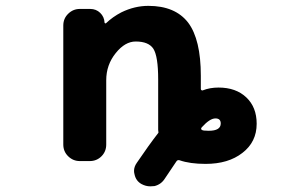

<svg xmlns="http://www.w3.org/2000/svg" viewBox="-20 -579 1040 668"><path d="M472.7 61.5Q453.1 50.8 448.2 28.3Q446.3 21.5 446.3 15.6Q446.3 1 456.1 -12.7Q497.1 -73.2 531.2 -117.2Q531.2 -117.2 531.2 -118.2Q531.2 -119.1 531.2 -119.1Q530.3 -124 530.3 -127V-302.7Q530.3 -382.8 513.7 -409.2Q497.1 -434.6 452.1 -434.6Q415 -434.6 382.8 -394.5Q349.6 -353.5 349.6 -299.8V-76.2Q349.6 -51.8 333 -35.2Q316.4 -18.6 292 -18.6H257.8Q234.4 -18.6 217.3 -35.2Q200.2 -51.8 200.2 -76.2V-490.2Q200.2 -514.6 217.3 -531.2Q234.4 -547.9 257.8 -547.9H293.9Q314.5 -547.9 328.6 -534.2Q342.8 -520.5 343.8 -500Q343.8 -499 345.7 -498Q347.7 -497.1 348.6 -498Q372.1 -520.5 402.3 -536.1Q448.2 -558.6 496.1 -558.6Q589.8 -558.6 634.8 -500Q678.7 -441.4 678.7 -315.4V-269.5Q678.7 -266.6 681.2 -265.1Q683.6 -263.7 685.5 -264.6Q710 -274.4 740.2 -274.4Q800.8 -274.4 836.9 -240.2Q873 -206.1 873 -148.4Q873 -85 823.2 -46.9Q774.4 -8.8 695.3 -8.8Q640.6 -8.8 604.5 -21.5Q597.7 -23.4 593.8 -17.6Q581.1 1 553.7 42Q541 62.5 517.6 68.4Q509.8 69.3 502.9 69.3Q487.3 69.3 472.7 61.5ZM682.6 -136.7Q679.7 -133.8 679.7 -130.9Q679.7 -128.9 681.6 -127.9Q681.6 -127 682.6 -127Q685.5 -124 706.1 -124Q748 -124 748 -149.4Q748 -167 729.5 -167Q710 -167 682.6 -136.7Z"/></svg>

Font: Rounded Mgen+ 1m bold
Style: Bold
Weight: 700
Designer: [Source Han Sans]
Ryoko NISHIZUKA  (kana & ideographs); Paul D. Hunt (Latin, Greek & Cyrillic); Wenlong ZHANG  (bopomofo
Version: Version 1.059.20150602